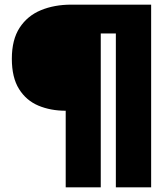

<svg xmlns="http://www.w3.org/2000/svg" viewBox="-20 -730 692 827"><path d="M263 77V-253Q198 -253 145.5 -275Q93 -297 62 -346.5Q31 -396 31 -477Q31 -559 64.5 -610.5Q98 -662 156 -686Q214 -710 287 -710H631V77H479V-586H414V77Z"/></svg>

Font: Kanit SemiBold
Style: Regular
Weight: 600
Designer: Katatrad Team
Foundry: CadsonDemak
Version: Version 2.000; ttfautohint (v1.8.3)